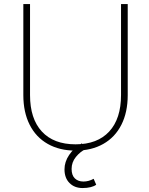

<svg xmlns="http://www.w3.org/2000/svg" viewBox="-20 -739 741 952"><path d="M354.5 -23.4Q462.9 -23.4 521.5 -86.9Q580.1 -150.4 580.1 -267.6V-718.8H613.3V-267.6Q613.3 -182.6 582 -120.6Q550.8 -58.6 492.2 -25.4Q433.6 7.8 354.5 7.8Q275.4 7.8 216.8 -25.4Q158.2 -58.6 127 -120.6Q95.7 -182.6 95.7 -267.6V-718.8H128.9V-267.6Q128.9 -150.4 187.5 -86.9Q246.1 -23.4 354.5 -23.4ZM299.8 100.6Q299.8 63.5 322.8 29.3Q345.7 -4.9 385.7 -28.3L405.3 0Q377.9 12.7 356.4 39.1Q335 65.4 335 98.6Q335 129.9 351.1 145.5Q367.2 161.1 393.6 161.1Q419.9 161.1 444.3 147.5L457 176.8Q447.3 184.6 429.2 189Q411.1 193.4 389.6 193.4Q349.6 193.4 324.7 168.5Q299.8 143.6 299.8 100.6Z"/></svg>

Font: Min Sans VF VF
Style: Regular
Weight: 400
Designer: Jinseong-Kim, NotoSansCJK, Nunito
Foundry: Jinseong-Kim
Version: Version 1.420;Glyphs 3.1.2 (3151)